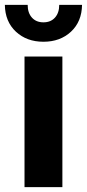

<svg xmlns="http://www.w3.org/2000/svg" viewBox="-29 -771 358 791"><path d="M72 -538H228V0H72ZM-9 -751H85Q85 -718 102.5 -698.5Q120 -679 150 -679Q180 -679 197.5 -698.5Q215 -718 215 -751H309Q308 -682 263.5 -640.5Q219 -599 150 -599Q81 -599 36.5 -640.5Q-8 -682 -9 -751Z"/></svg>

Font: Chess Sans
Style: Bold
Weight: 700
Designer: Wolf Bōese
Foundry: Wolf Bōese
Version: Version 7.223